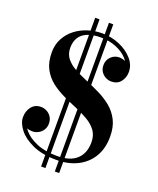

<svg xmlns="http://www.w3.org/2000/svg" viewBox="-164 -927 906 1104"><g transform="rotate(20 289.0 -375.0)"><path d="M294 14.5Q207 14.5 148 -12Q89 -38.5 59 -77Q29 -115.5 29 -151Q29 -189 50 -215.5Q71 -242 107.5 -242Q125 -242 142 -233.5Q159 -225 170.5 -208Q182 -191 182 -167Q182 -144.5 171.2 -127.8Q160.5 -111 143.2 -101.8Q126 -92.5 106.5 -92.5Q88.5 -92.5 70.8 -99.2Q53 -106 41.5 -119Q30 -132 30 -151L57 -147Q57 -117.5 83.5 -85.2Q110 -53 162 -30.5Q214 -8 290 -8Q368 -8 408.2 -45Q448.5 -82 448.5 -149Q448.5 -192 427.2 -220.5Q406 -249 371 -269.2Q336 -289.5 294.5 -306.8Q253 -324 211.2 -343.8Q169.5 -363.5 134.5 -391Q99.5 -418.5 78.2 -459Q57 -499.5 57 -559Q57 -605 76.5 -642.2Q96 -679.5 129.2 -705.8Q162.5 -732 204.8 -746Q247 -760 293 -760Q350 -760 400.2 -738.5Q450.5 -717 481.5 -681.2Q512.5 -645.5 512.5 -603Q512.5 -568 492.2 -542.5Q472 -517 435.5 -517Q418 -517 401 -525.5Q384 -534 372.8 -550.5Q361.5 -567 361.5 -590.5Q361.5 -622.5 382.8 -643Q404 -663.5 433 -663.5Q451.5 -663.5 469.5 -655Q487.5 -646.5 499.5 -632.8Q511.5 -619 511.5 -603H485.5Q485.5 -640 458.5 -670Q431.5 -700 388 -717.5Q344.5 -735 295 -735Q245 -735 212.2 -721.2Q179.5 -707.5 163.8 -681.8Q148 -656 148 -619.5Q148 -581 169 -554.8Q190 -528.5 225 -509.2Q260 -490 301.8 -472.8Q343.5 -455.5 385 -435.2Q426.5 -415 461.2 -386.8Q496 -358.5 517.2 -317.2Q538.5 -276 538.5 -216Q538.5 -145 507.8 -93.2Q477 -41.5 421.8 -13.5Q366.5 14.5 294 14.5ZM224 80V-830H250.5V80ZM308 80V-830H334.5V80Z"/></g></svg>

Font: Bodoni Moda 9pt SemiBold
Style: Regular
Weight: 600
Designer: Owen Earl
Foundry: indestructible type
Version: Version 2.005